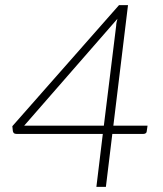

<svg xmlns="http://www.w3.org/2000/svg" viewBox="-20 -727 635 747"><path d="M355 0 380 -206H44Q37 -206 34 -209Q31 -212 30 -217L28 -236L443 -707H478L421 -238H554L551 -217Q551 -212 547.5 -209Q544 -206 538 -206H417L392 0ZM74 -238H384L432 -627Q432 -633 433.5 -640Q435 -647 437 -654Z"/></svg>

Font: Aleo ExtraLight
Style: Italic
Weight: 250
Italic angle: -7°
Designer: Alessio Laiso
Foundry: Alessio Laiso
Version: Version 2.001;gftools[0.9.29]